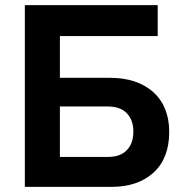

<svg xmlns="http://www.w3.org/2000/svg" viewBox="-20 -730 708 750"><path d="M415 0Q519 0 580 -56Q641 -112 641 -215Q641 -314 578 -371Q515 -426 410 -426H214V-589H596V-710H77V0ZM214 -314H402Q450 -314 475.5 -287.5Q501 -261 501 -216Q501 -170 475.5 -143.5Q450 -117 402 -117H214Z"/></svg>

Font: RT Raleway Bold
Style: Regular
Weight: 400
Designer: Matt McInerney, Pablo Impallari, Rodrigo Fuenzalida — Edited by Milan Moffatt in April 2016
Foundry: Matt McInerney, Pablo Impallari, Rodrigo Fuenzalida — Edited by Milan Moffatt in April 2016
Version: Version 3.001